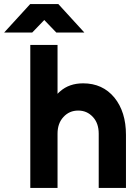

<svg xmlns="http://www.w3.org/2000/svg" viewBox="-89 -920 686 940"><path d="M-68.7 -760.7H68.7L127.7 -822L186.7 -760.7H324L196.7 -900H58.7ZM527.7 0V-260Q527.7 -372.3 471 -442.3Q413.3 -512 318 -512Q249.7 -512 205.3 -472.7Q202 -469.7 198.7 -466.8Q195.3 -464 192.7 -460.7V-700H59.3V0H192.7V-265.3Q192.7 -316.3 221.7 -347.3Q250.3 -378.7 294 -378.7Q337 -378.7 365.7 -347.3Q394.3 -317 394.3 -265.3V0Z"/></svg>

Font: Unageo Variable
Style: Regular
Weight: 300
Designer: Richard Sepsi
Foundry: Richard Sepsi
Version: Version 2.200